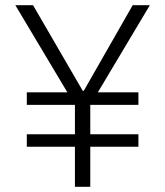

<svg xmlns="http://www.w3.org/2000/svg" viewBox="-20 -718 635 738"><path d="M327 -154V0H268V-154H83V-202H268V-315H83V-363H239L39 -698H107L298 -369H302L490 -698H556L356 -363H512V-315H327V-202H512V-154Z"/></svg>

Font: IBM Plex Sans Arabic Light
Style: Regular
Weight: 300
Designer: Mike Abbink, Paul van der Laan, Pieter van Rosmalen, Wael Morcos, Khajak Apelian
Foundry: Bold Monday
Version: Version 1.2